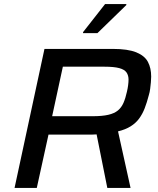

<svg xmlns="http://www.w3.org/2000/svg" viewBox="-20 -930 782 950"><path d="M52 0 200 -688H538Q613 -688 654.5 -671Q696 -654 712 -623.5Q728 -593 728 -551Q728 -538 726.5 -522.5Q725 -507 723 -490.5Q721 -474 716 -458Q707 -423 696 -394.5Q685 -366 668.5 -343.5Q652 -321 626.5 -305Q601 -289 564 -280L626 0H511L458 -265Q447 -264 434.5 -264Q422 -264 408 -264H220L162 0ZM238 -355H439Q486 -355 516 -362Q546 -369 563.5 -383.5Q581 -398 591 -421Q601 -444 608 -476Q612 -493 614 -508.5Q616 -524 616 -536Q616 -557 606 -571.5Q596 -586 570 -593Q544 -600 497 -600H291ZM391 -766V-771L500 -910H605V-905L462 -766Z"/></svg>

Font: Saira SemiExpanded Medium
Style: Italic
Weight: 500
Width: 6
Italic angle: -12°
Designer: Hector Gatti with collaboration of the Omnibus-Type team
Foundry: Omnibus-Type
Version: Version 1.101